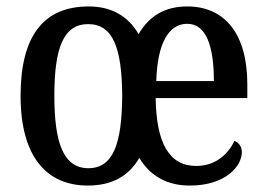

<svg xmlns="http://www.w3.org/2000/svg" viewBox="-20 -567 829 597"><path d="M253 10C326 10 380 -18 413 -76C447 -20 499 10 570 10C681 10 732 -50 732 -94C732 -113 721 -124 709 -129C689 -87 650 -51 590 -51C506 -51 466 -122 464 -262H749V-305C749 -463 678 -547 562 -547C494 -547 444 -518 411 -461C377 -519 324 -547 256 -547C116 -547 44 -456 44 -269C44 -81 124 10 253 10ZM645 -315H466C469 -429 503 -493 562 -493C622 -493 645 -422 645 -315ZM255 -44C178 -44 149 -121 149 -269C149 -417 177 -492 254 -492C331 -492 359 -419 360 -269C359 -120 332 -44 255 -44Z"/></svg>

Font: Noto Serif Condensed Medium
Style: Regular
Weight: 500
Width: 3
Designer: Monotype Design Team
Foundry: Monotype Imaging Inc.
Version: Version 2.015